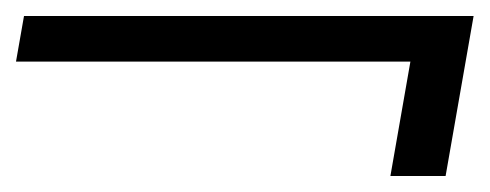

<svg xmlns="http://www.w3.org/2000/svg" viewBox="-29 -450 612 240"><path d="M459 -230 484 -373H-9L1 -430H563L528 -230Z"/></svg>

Font: DM Sans 20pt Light
Style: Italic
Weight: 300
Italic angle: -10°
Version: Version 4.004;gftools[0.9.30]